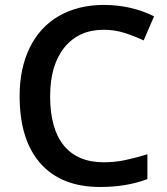

<svg xmlns="http://www.w3.org/2000/svg" viewBox="-20 -744 674 774"><path d="M397.9 -624Q297.4 -624 239.7 -552.7Q182.1 -481.4 182.1 -356Q182.1 -224.6 237.5 -157.2Q293 -89.8 397.9 -89.8Q443.4 -89.8 485.8 -98.9Q528.3 -107.9 574.2 -122.1V-22Q490.2 9.8 383.8 9.8Q227.1 9.8 143.1 -85.2Q59.1 -180.2 59.1 -356.9Q59.1 -468.3 99.9 -551.8Q140.6 -635.3 217.8 -679.7Q294.9 -724.1 398.9 -724.1Q508.3 -724.1 601.1 -678.2L559.1 -581.1Q522.9 -598.1 482.7 -611.1Q442.4 -624 397.9 -624Z"/></svg>

Font: f1_51640          
Style: Regular
Weight: 600
Foundry: Ascender Corporation
Version: Version 1.10